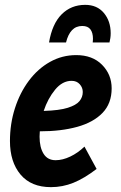

<svg xmlns="http://www.w3.org/2000/svg" viewBox="-20 -760 500 791"><path d="M21 -179Q21 -250 41.5 -314Q62 -378 99 -427.5Q136 -477 186 -505Q236 -533 294 -533Q361 -533 400.5 -493Q440 -453 440 -396Q440 -334 402.5 -295Q365 -256 298.5 -237.5Q232 -219 144 -219Q143 -208 143 -197Q143 -153 159.5 -126.5Q176 -100 209 -100Q238 -100 269.5 -115Q301 -130 328 -156L378 -64Q327 -25 282.5 -7Q238 11 190 11Q108 11 64.5 -41Q21 -93 21 -179ZM275 -427Q237 -427 207 -390.5Q177 -354 160 -303Q225 -305 259.5 -316Q294 -327 307.5 -343.5Q321 -360 321 -381Q321 -399 308.5 -413Q296 -427 275 -427ZM436 -623Q436 -612 434.5 -602.5Q433 -593 431 -585H362Q362 -588 362.5 -591.5Q363 -595 363 -600Q363 -625 352.5 -639Q342 -653 319 -653Q293 -653 276.5 -635.5Q260 -618 252 -585H182Q195 -662 234 -701Q273 -740 331 -740Q380 -740 408 -706.5Q436 -673 436 -623Z"/></svg>

Font: Radio Canada Condensed SemiBold
Style: Italic
Weight: 600
Width: 3
Italic angle: -12°
Designer: Charles Daoud, Etienne Aubert Bonn, Alexandre Saumier Demers, Jacques Le Bailly
Foundry: Radio-Canada
Version: Version 2.104; ttfautohint (v1.8.4.7-5d5b);gftools[0.9.28.de